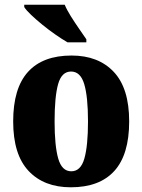

<svg xmlns="http://www.w3.org/2000/svg" viewBox="-20 -786 605 816"><path d="M281 10Q167 10 101.5 -59.5Q36 -129 36 -270Q36 -411 99 -480.5Q162 -550 284 -550Q398 -550 463.5 -480.5Q529 -411 529 -270Q529 -129 466 -59.5Q403 10 281 10ZM283 -58Q323 -58 338.5 -112Q354 -166 354 -270Q354 -375 338 -428.5Q322 -482 282 -482Q242 -482 227 -428.5Q212 -375 212 -270Q212 -166 227.5 -112Q243 -58 283 -58ZM267 -606Q243 -620 215 -639.5Q187 -659 160 -681Q133 -703 112 -723Q91 -743 83 -756V-766H255Q264 -744 281 -717Q298 -690 316 -664Q334 -638 347 -619V-606Z"/></svg>

Font: Noto Serif Tamil Condensed Black
Style: Italic
Weight: 900
Width: 3
Italic angle: -12°
Designer: Indian Type Foundry, Tom Grace, and the Monotype Design Team
Foundry: Monotype Imaging Inc.
Version: Version 2.003; ttfautohint (v1.8.4.7-5d5b)